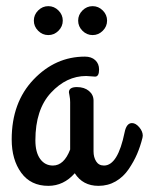

<svg xmlns="http://www.w3.org/2000/svg" viewBox="-20 -576 484 624"><path d="M318 -38Q363 -38 385 -146Q391 -176 409 -176Q421 -176 432.5 -162.5Q444 -149 444 -135Q444 -132 443 -128Q436 -100 425.5 -75.5Q415 -51 398 -26Q381 -1 356 13.5Q331 28 300 28Q249 28 223 -13Q187 28 137 28Q80 28 49 -14.5Q18 -57 18 -123Q18 -243 89 -317.5Q160 -392 256 -392Q277 -392 289.5 -380.5Q302 -369 302 -350Q302 -327 289 -327Q285 -327 275 -328Q265 -329 260 -329Q196 -329 145.5 -274.5Q95 -220 95 -120Q95 -81 110.5 -59.5Q126 -38 152 -38Q188 -38 208 -90V-244Q208 -255 206 -264.5Q204 -274 204 -276Q204 -293 230 -293Q254 -293 269 -280.5Q284 -268 284 -249V-84Q284 -65 292.5 -51.5Q301 -38 318 -38ZM104 -476Q90 -490 90 -509Q90 -528 104 -542Q118 -556 137 -556Q156 -556 170 -542Q184 -528 184 -509Q184 -490 170 -476Q156 -462 137 -462Q118 -462 104 -476ZM248 -476Q234 -490 234 -509Q234 -528 248 -542Q262 -556 281 -556Q300 -556 314 -542Q328 -528 328 -509Q328 -490 314 -476Q300 -462 281 -462Q262 -462 248 -476Z"/></svg>

Font: Grand Hotel
Style: Regular
Weight: 400
Designer: Brian J. Bonislawsky & Jim Lyles for Astigmatic (AOETI)
Foundry: Astigmatic (AOETI)
Version: Version 001.000